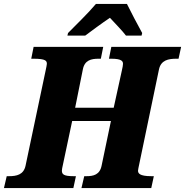

<svg xmlns="http://www.w3.org/2000/svg" viewBox="-44 -951 936 971"><path d="M300 -784 297 -771H387C418 -794 470 -833 512 -861C534 -837 577 -793 593 -771H672L675 -784C654 -822 617 -892 598 -931H441C401 -883 337 -822 300 -784ZM-24 0H327L340 -60H328C279 -60 269 -69 269 -88C269 -94 271 -104 274 -117L321 -339H517L470 -114C461 -67 428 -60 394 -60H382L368 0H721L734 -60H721C661 -60 654 -75 654 -88C654 -94 657 -104 660 -120L760 -600C770 -647 808 -654 847 -654H859L872 -714H519L507 -654H519C572 -654 578 -641 578 -628C578 -621 576 -611 572 -593L531 -406H336L375 -600C384 -647 418 -654 454 -654H466L478 -714H126L114 -654H126C188 -654 193 -643 193 -628C193 -623 190 -610 185 -586L85 -112C75 -67 39 -60 2 -60H-10Z"/></svg>

Font: Noto Serif SemiCondensed Black
Style: Italic
Weight: 900
Width: 4
Italic angle: -12°
Designer: Monotype Design Team
Foundry: Monotype Imaging Inc.
Version: Version 2.014